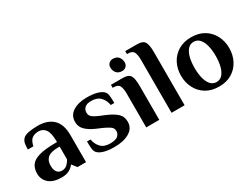

<svg xmlns="http://www.w3.org/2000/svg" viewBox="-58 -1153 2157 1655"><g transform="rotate(-30 1020.5 -325.0)"><path d="M199 10Q116 10 72.5 -27.5Q29 -65 29 -125Q29 -173 51.5 -206.5Q74 -240 133 -257.5Q192 -275 299 -275H314Q314 -365 289 -400Q264 -435 219 -435Q185 -435 158 -418Q131 -401 119 -345H64Q64 -371 67.5 -398Q71 -425 89 -445Q107 -465 148.5 -472.5Q190 -480 239 -480Q337 -480 390.5 -428Q444 -376 444 -270V0H359L324 -45H319Q306 -24 275 -7Q244 10 199 10ZM229 -40Q262 -40 284 -62Q306 -84 314 -105V-230H299Q227 -230 195.5 -204Q164 -178 164 -125Q164 -83 181.5 -61.5Q199 -40 229 -40Z M725 10Q663 10 623.5 -1Q584 -12 564 -31Q546 -48 543 -80Q540 -112 540 -150H575Q583 -102 614 -68.5Q645 -35 705 -35Q761 -35 783 -54.5Q805 -74 805 -103Q805 -132 779 -149.5Q753 -167 715 -184L663 -206Q603 -232 569 -265Q535 -298 535 -347Q535 -412 589 -446Q643 -480 725 -480Q787 -480 826.5 -469Q866 -458 886 -439Q904 -422 907 -390Q910 -358 910 -320H875Q867 -368 836 -401.5Q805 -435 745 -435Q700 -435 680 -415.5Q660 -396 660 -367Q660 -340 679 -323.5Q698 -307 731 -293L791 -268Q860 -239 895 -207.5Q930 -176 930 -123Q930 -58 872 -24Q814 10 725 10Z M1108 -524Q1070 -524 1051.5 -547Q1033 -570 1033 -600Q1033 -626 1049 -641Q1065 -656 1088 -656Q1126 -656 1144.5 -633Q1163 -610 1163 -580Q1163 -554 1147 -539Q1131 -524 1108 -524ZM1043 0V-340Q1043 -385 1030.5 -412.5Q1018 -440 973 -440H963V-470H1083Q1136 -470 1154.5 -442Q1173 -414 1173 -340V0Z M1295 0V-530Q1295 -575 1282.5 -602.5Q1270 -630 1225 -630H1215V-660H1335Q1388 -660 1406.5 -632Q1425 -604 1425 -530V0Z M1765 10Q1691 10 1637 -22.5Q1583 -55 1554 -111Q1525 -167 1525 -235Q1525 -304 1554 -359.5Q1583 -415 1637 -447.5Q1691 -480 1765 -480Q1840 -480 1893.5 -447.5Q1947 -415 1976 -359.5Q2005 -304 2005 -235Q2005 -167 1976 -111Q1947 -55 1893.5 -22.5Q1840 10 1765 10ZM1765 -35Q1800 -35 1823.5 -61Q1847 -87 1858.5 -132.5Q1870 -178 1870 -235Q1870 -293 1858.5 -338Q1847 -383 1823.5 -409Q1800 -435 1765 -435Q1730 -435 1706.5 -409Q1683 -383 1671.5 -338Q1660 -293 1660 -235Q1660 -178 1671.5 -132.5Q1683 -87 1706.5 -61Q1730 -35 1765 -35Z"/></g></svg>

Font: El Messiri
Style: Bold
Weight: 700
Designer: Mohamed Gaber
Foundry: Kief Type Foundry
Version: Version 2.020; ttfautohint (v1.8.3)